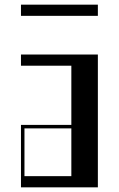

<svg xmlns="http://www.w3.org/2000/svg" viewBox="-20 -804 510 824"><path d="M70 -268H286.2V-522H70V-570H400V0H70ZM286.2 -48V-253H85V-48ZM70 -784H400V-736H70Z"/></svg>

Font: Facade Sud
Style: Regular
Weight: 100
Designer: Éléonore Fines
Foundry: Velvetyne Type Foundry
Version: Version 1.001;Glyphs 3.2 (3202)